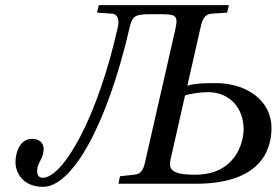

<svg xmlns="http://www.w3.org/2000/svg" viewBox="-20 -712 1072 744"><path d="M40 -84C40 -39 72 12 147 12C259 12 394 -224 482 -604C493 -654 505 -657 575 -657H593C659 -657 672 -655 660 -601L542 -83C535 -51 524 -37 500 -35L445 -29L439 0H739C1016 0 1032 -160 1032 -217C1032 -319 940 -390 815 -390C771 -390 737 -389 706 -380L758 -609C765 -640 775 -657 800 -659L860 -663L867 -692H363L356 -663L415 -659C438 -657 442 -631 437 -609C359 -257 225 -23 145 -23C129 -23 124 -36 124 -50C124 -83 149 -95 149 -136C149 -159 131 -174 105 -174C52 -174 40 -113 40 -84ZM642 -99 697 -342C712 -348 757 -355 785 -355C873 -355 924 -290 924 -212C924 -157 891 -35 736 -35C637 -35 633 -60 642 -99Z"/></svg>

Font: Heuristica
Style: Italic
Weight: 400
Italic angle: -13°
Version: Version 1.0.1